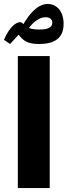

<svg xmlns="http://www.w3.org/2000/svg" viewBox="-29 -949 341 969"><path d="M212 -929C159 -929 117 -875 89 -827C84 -833 80 -837 72 -837C57 -837 22 -821 -9 -748L22 -727C37 -744 53 -760 65 -774C89 -743 109 -727 168 -727C246 -727 292 -756 292 -829C292 -892 257 -929 212 -929ZM170 -800C145 -800 128 -803 117 -808C140 -839 170 -862 201 -862C224 -862 235 -850 235 -834C235 -810 212 -800 170 -800ZM222 0V-666H61V0Z"/></svg>

Font: UULA Sans
Style: Bold
Weight: 700
Designer: Mohamed Gaber, Laura Garcia Mut
Foundry: Kief Type Foundry
Version: Version 3.006;hotconv 1.0.109;makeotfexe 2.5.65596